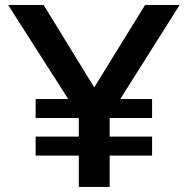

<svg xmlns="http://www.w3.org/2000/svg" viewBox="-20 -740 743 760"><path d="M121.1 -272.9V-348.1H250L12.2 -720.2H152.8L353 -394L554.2 -720.2H690.9L456.1 -348.1H582V-272.9H414.1V-199.2H582V-124H414.1V0H292V-124H121.1V-199.2H292V-272.9Z"/></svg>

Font: Aspekta 550
Style: Regular
Weight: 550
Designer: Ivo Dolenc
Version: Version 2.000